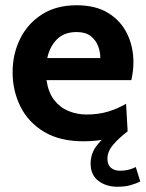

<svg xmlns="http://www.w3.org/2000/svg" viewBox="-20 -528 555 731"><path d="M299 10Q208 10 148 -26Q88 -62 58 -122Q28 -182 28 -253Q28 -322 56.5 -380Q85 -438 139.5 -473Q194 -508 272 -508Q344 -508 392 -478.5Q440 -449 464 -399.5Q488 -350 488 -291Q488 -274 486 -257.5Q484 -241 480 -223H157Q164 -176 186 -147.5Q208 -119 240.5 -105.5Q273 -92 310 -92Q354 -92 391 -103Q428 -114 460 -133L466 -28Q438 -13 395 -1.5Q352 10 299 10ZM160 -307H362Q362 -330 353.5 -352.5Q345 -375 325.5 -390.5Q306 -406 272 -406Q224 -406 196.5 -378Q169 -350 160 -307ZM404 -28H466Q432 -2 410.5 23.5Q389 49 389 76Q389 99 402 110.5Q415 122 437 122Q454 122 468.5 118.5Q483 115 497 108L514 163Q498 171 477 177Q456 183 427 183Q384 183 354.5 160.5Q325 138 325 95Q325 55 350.5 23.5Q376 -8 404 -28Z"/></svg>

Font: Cabin VF Beta
Style: Regular
Weight: 400
Designer: Pablo Impallari
Foundry: Pablo Impallari. http://www.impallari.com Igino Marini. http://www.ikern.com
Version: Version 2.200